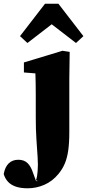

<svg xmlns="http://www.w3.org/2000/svg" viewBox="-115 -782 470 1036"><path d="M34 234Q-3 234 -29.5 225Q-56 216 -72 198.5Q-88 181 -95 157Q-88 119 -68 99.5Q-48 80 -16 80Q15 80 33.5 98Q52 116 63 150L81 199L66 195H90L79 191Q83 179 85 168Q87 157 88 142Q91 109 88 66Q85 23 81.5 -30.5Q78 -84 78 -148V-267Q78 -302 77.5 -329.5Q77 -357 76 -386L14 -391V-445L222 -508L261 -502L259 -359V-70Q259 -10 253 31Q247 72 234 102Q221 132 200 157Q168 196 124.5 215Q81 234 34 234ZM295 -550 116 -688H212L33 -550L-7 -587L128 -762H200L335 -587Z"/></svg>

Font: Source Serif 4 ExtraBold
Style: Regular
Weight: 800
Designer: Frank Grießhammer
Foundry: Adobe Systems Incorporated
Version: Version 4.004;hotconv 1.0.116;makeotfexe 2.5.65601